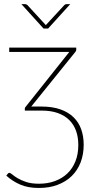

<svg xmlns="http://www.w3.org/2000/svg" viewBox="-20 -723 465 928"><path d="M10.5 0ZM100 -197Q100 -201 101.2 -203.2Q102.5 -205.5 104.5 -207.5L315 -472H24.5V-493H348.5V-482Q348.5 -476.5 342.5 -470L131 -208H180.5Q233 -208 271.5 -194.5Q310 -181 335.2 -156.5Q360.5 -132 372.5 -98Q384.5 -64 384.5 -23.5Q384.5 23 369.8 61.5Q355 100 327 127.5Q299 155 258.8 170.2Q218.5 185.5 168 185.5Q115 185.5 77.8 169.2Q40.5 153 10.5 126L17 117.5Q20.5 112.5 25 112.5Q30.5 112.5 40 120.8Q49.5 129 66 138.8Q82.5 148.5 107.2 156.8Q132 165 168.5 165Q211 165 246 152Q281 139 306 115Q331 91 344.8 56.2Q358.5 21.5 358.5 -22Q358.5 -59.5 347.8 -90Q337 -120.5 315 -142.5Q293 -164.5 259.8 -176.5Q226.5 -188.5 181 -188.5H100ZM83.5 -703H102.5Q105 -703 107.8 -701.5Q110.5 -700 112.5 -698.5L197.5 -606L201.5 -601.5L205.5 -606L291 -698.5Q295.5 -703 301 -703H319.5L212.5 -585H190.5Z"/></svg>

Font: Lato Thin
Style: Regular
Weight: 200
Designer: Lukasz Dziedzic
Foundry: tyPoland Lukasz Dziedzic
Version: Version 2.007; 2014-02-27